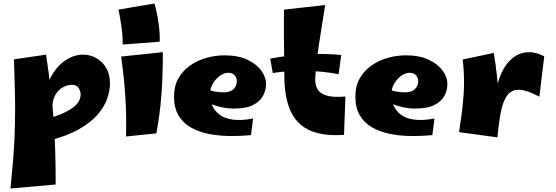

<svg xmlns="http://www.w3.org/2000/svg" viewBox="-20 -772 3183 1100"><path d="M40 308Q49 219 55 146Q61 73 63.5 7.5Q66 -58 66.5 -124Q67 -190 65 -265Q63 -340 60 -432L244 -459Q261 -345 271.5 -252Q282 -159 288 -74.5Q294 10 296.5 97Q299 184 299 285ZM260 34 231 -85Q302 -105 344 -124.5Q386 -144 407 -163Q428 -182 435 -198.5Q442 -215 442 -229Q442 -250 430.5 -268Q419 -286 393 -286Q367 -286 340.5 -272Q314 -258 297 -228.5Q280 -199 280 -153L221 -126Q226 -215 248.5 -278Q271 -341 305 -381Q339 -421 378 -440Q417 -459 456 -459Q497 -459 532 -439Q567 -419 588.5 -382.5Q610 -346 610 -295Q610 -253 594 -206.5Q578 -160 539 -115Q500 -70 432 -31.5Q364 7 260 34Z M683 -517Q683 -570 676 -619Q669 -668 659 -717L865 -752Q879 -703 888 -642Q897 -581 895 -533ZM876 -8 702 10Q705 -109 698 -218.5Q691 -328 674 -448L913 -473Q913 -390 910 -316.5Q907 -243 899.5 -169Q892 -95 876 -8Z M1418 2Q1354 8 1290.5 7Q1227 6 1170.5 -6Q1114 -18 1070.5 -43.5Q1027 -69 1002 -112Q977 -155 977 -219Q977 -279 1002 -323Q1027 -367 1069 -396.5Q1111 -426 1162.5 -440.5Q1214 -455 1266 -455Q1345 -455 1398 -429.5Q1451 -404 1478 -366Q1505 -328 1504 -288Q1504 -255 1487 -223Q1470 -191 1430 -170.5Q1390 -150 1319 -150Q1294 -150 1269 -154Q1244 -158 1219.5 -165.5Q1195 -173 1172 -183.5Q1149 -194 1129 -207L1158 -266Q1180 -254 1205.5 -248.5Q1231 -243 1262 -243Q1287 -243 1303.5 -251.5Q1320 -260 1328.5 -275Q1337 -290 1337 -307Q1337 -320 1331.5 -330.5Q1326 -341 1315.5 -348Q1305 -355 1288 -355Q1263 -355 1238.5 -337Q1214 -319 1198.5 -291Q1183 -263 1183 -232Q1183 -199 1195.5 -168.5Q1208 -138 1236.5 -116Q1265 -94 1312.5 -87Q1360 -80 1430 -93Z M1951 1Q1854 7 1788 -13Q1722 -33 1683 -77Q1644 -121 1626.5 -187Q1609 -253 1609 -339Q1609 -386 1608 -449.5Q1607 -513 1606.5 -583Q1606 -653 1607 -717L1843 -743Q1831 -666 1819 -592Q1807 -518 1798 -451Q1789 -384 1786 -327Q1784 -291 1797 -264.5Q1810 -238 1848 -225.5Q1886 -213 1959 -219ZM1920 -347Q1833 -364 1735.5 -366Q1638 -368 1543 -354L1528 -436Q1629 -456 1736.5 -461Q1844 -466 1935 -457Z M2457 2Q2393 8 2329.5 7Q2266 6 2209.5 -6Q2153 -18 2109.5 -43.5Q2066 -69 2041 -112Q2016 -155 2016 -219Q2016 -279 2041 -323Q2066 -367 2108 -396.5Q2150 -426 2201.5 -440.5Q2253 -455 2305 -455Q2384 -455 2437 -429.5Q2490 -404 2517 -366Q2544 -328 2543 -288Q2543 -255 2526 -223Q2509 -191 2469 -170.5Q2429 -150 2358 -150Q2333 -150 2308 -154Q2283 -158 2258.5 -165.5Q2234 -173 2211 -183.5Q2188 -194 2168 -207L2197 -266Q2219 -254 2244.5 -248.5Q2270 -243 2301 -243Q2326 -243 2342.5 -251.5Q2359 -260 2367.5 -275Q2376 -290 2376 -307Q2376 -320 2370.5 -330.5Q2365 -341 2354.5 -348Q2344 -355 2327 -355Q2302 -355 2277.5 -337Q2253 -319 2237.5 -291Q2222 -263 2222 -232Q2222 -199 2234.5 -168.5Q2247 -138 2275.5 -116Q2304 -94 2351.5 -87Q2399 -80 2469 -93Z M2830 15 2813 -171Q2817 -257 2840 -322Q2863 -387 2901.5 -425.5Q2940 -464 2990 -471.5Q3040 -479 3098 -449L3070 -218Q3001 -255 2957.5 -257.5Q2914 -260 2889 -229.5Q2864 -199 2851 -137.5Q2838 -76 2830 15ZM2830 15 2610 -15Q2623 -99 2630.5 -165.5Q2638 -232 2638.5 -295Q2639 -358 2631 -431L2809 -469Q2820 -401 2826.5 -342.5Q2833 -284 2835 -228Q2837 -172 2835.5 -113Q2834 -54 2830 15Z"/></svg>

Font: Marhey Light
Style: Bold
Weight: 700
Version: Version 1.000